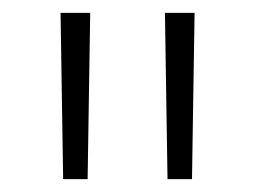

<svg xmlns="http://www.w3.org/2000/svg" viewBox="-20 -720 397 298"><path d="M78 -442 74 -700H120L116 -442ZM240 -442 236 -700H282L278 -442Z"/></svg>

Font: Modern
Style: Regular
Weight: 300
Designer: Julieta Ulanovsky
Foundry: Julieta Ulanovsky
Version: Version 8.000